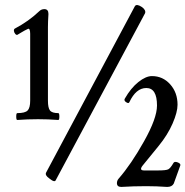

<svg xmlns="http://www.w3.org/2000/svg" viewBox="-20 -724 731 757"><path d="M200 -14Q196 -3 175 -20Q156 -33 162 -44L512 -700Q519 -710 540 -696Q556 -684 552 -672ZM48 -251Q44 -251 44 -264.5Q44 -278 48 -278Q79 -278 89 -288.5Q99 -299 99 -327V-591Q99 -602 96.5 -607.5Q94 -613 88 -609Q77 -604 64 -596Q51 -588 49 -587Q45 -585 40.5 -590Q36 -595 35 -601.5Q34 -608 38 -611Q93 -640 135 -680Q143 -688 155 -688Q171 -688 171 -669Q169 -637 169 -617V-327Q169 -299 177 -288.5Q185 -278 210 -278Q214 -278 214 -264.5Q214 -251 210 -251Q169 -254 130 -254Q88 -254 48 -251ZM458 13Q441 13 441 -2Q441 -12 448 -20Q497 -76 548 -167Q599 -258 599 -308Q599 -377 557 -377Q516 -377 490 -321Q487 -314 476 -322Q468 -328 472 -335Q496 -377 525.5 -400.5Q555 -424 579 -424Q622 -424 651 -391.5Q680 -359 680 -311Q680 -282 660.5 -237Q641 -192 605 -148L543 -72Q527 -52 548 -52H604Q635 -52 643.5 -56.5Q652 -61 663 -80Q667 -89 680 -84Q693 -79 691 -72L665 0Q658 13 639 13Q597 10 556 10Q506 10 458 13Z"/></svg>

Font: Junicode Cond Medium
Style: Regular
Weight: 500
Width: 3
Designer: Peter S. Baker
Version: Version 2.201